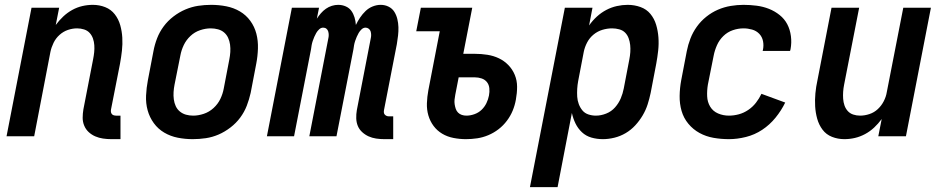

<svg xmlns="http://www.w3.org/2000/svg" viewBox="-20 -562 3890 792"><path d="M440 12Q422 12 405 9.5Q388 7 373 0.5Q358 -6 346 -17Q334 -28 327.5 -43.5Q321 -59 321 -76Q321 -93 324 -111L364 -317Q367 -332 368.5 -346.5Q370 -361 369 -375.5Q368 -390 363.5 -403Q359 -416 350 -426Q341 -436 327 -440.5Q313 -445 298 -445Q279 -445 260 -438.5Q241 -432 225.5 -418Q210 -404 201 -385.5Q192 -367 188 -348L121 0H7L110 -530H224L210 -459Q224 -478 241 -494Q258 -510 278 -521Q298 -532 319.5 -537Q341 -542 363 -542Q390 -542 414 -532.5Q438 -523 453.5 -503Q469 -483 476 -458Q483 -433 484.5 -406.5Q486 -380 483 -353Q480 -326 475 -299L438 -111Q437 -106 437.5 -101Q438 -96 441 -92Q444 -88 449 -86.5Q454 -85 459 -85H477V12Z M775 12Q743 12 713 6Q683 0 657.5 -15Q632 -30 614.5 -54Q597 -78 589 -107Q581 -136 582.5 -168Q584 -200 590 -231L613 -351Q618 -378 628 -404Q638 -430 655 -453Q672 -476 695.5 -494Q719 -512 745 -523Q771 -534 797.5 -538Q824 -542 851 -542Q883 -542 913.5 -536Q944 -530 969.5 -515Q995 -500 1012.5 -476Q1030 -452 1037.5 -423Q1045 -394 1044 -362Q1043 -330 1037 -299L1014 -179Q1008 -152 998 -126Q988 -100 971 -77Q954 -54 930.5 -36Q907 -18 881.5 -7Q856 4 829 8Q802 12 775 12ZM777 -85Q798 -85 820.5 -92.5Q843 -100 861 -116.5Q879 -133 889 -154Q899 -175 903 -197L926 -317Q929 -332 930 -347.5Q931 -363 929 -378Q927 -393 921 -406Q915 -419 904.5 -428Q894 -437 879.5 -441Q865 -445 849 -445Q828 -445 805.5 -437.5Q783 -430 765.5 -413.5Q748 -397 738 -376Q728 -355 724 -333L700 -213Q697 -198 696 -182.5Q695 -167 697 -152Q699 -137 705 -124Q711 -111 722 -102Q733 -93 747 -89Q761 -85 777 -85Z M1566 12Q1548 12 1531.5 9.5Q1515 7 1500.5 0.5Q1486 -6 1474 -17Q1462 -28 1456 -42.5Q1450 -57 1449.5 -74Q1449 -91 1452 -108L1509 -402Q1511 -410 1511 -417.5Q1511 -425 1509 -432Q1507 -439 1501 -443.5Q1495 -448 1488 -448Q1479 -448 1471.5 -441Q1464 -434 1459.5 -426Q1455 -418 1451.5 -410Q1448 -402 1445 -393Q1442 -384 1440.5 -375.5Q1439 -367 1438 -359L1368 0H1256L1334 -402Q1336 -410 1336 -417.5Q1336 -425 1334 -432Q1332 -439 1326.5 -443.5Q1321 -448 1313 -448Q1304 -448 1296.5 -441Q1289 -434 1284.5 -426Q1280 -418 1276.5 -410Q1273 -402 1270 -393Q1267 -384 1265.5 -375.5Q1264 -367 1263 -359L1193 0H1081L1184 -530H1296L1287 -485Q1294 -496 1303.5 -507Q1313 -518 1324.5 -526Q1336 -534 1349 -538Q1362 -542 1375 -542Q1392 -542 1406.5 -535.5Q1421 -529 1429.5 -517Q1438 -505 1442.5 -490Q1447 -475 1448 -459Q1455 -474 1465 -489Q1475 -504 1488 -516.5Q1501 -529 1517.5 -535.5Q1534 -542 1550 -542Q1568 -542 1583 -534.5Q1598 -527 1606.5 -513.5Q1615 -500 1619 -483.5Q1623 -467 1623.5 -450Q1624 -433 1622 -415.5Q1620 -398 1617 -380L1564 -108Q1563 -103 1563.5 -98Q1564 -93 1567 -89.5Q1570 -86 1574.5 -84Q1579 -82 1585 -82H1602V12Z M1902 12Q1876 12 1850.5 7Q1825 2 1804 -10.5Q1783 -23 1768.5 -42.5Q1754 -62 1747 -86Q1740 -110 1741 -136.5Q1742 -163 1747 -190L1794 -433H1697L1716 -530H1928L1891 -340H1939Q1965 -340 1990.5 -336Q2016 -332 2038 -321.5Q2060 -311 2077 -293.5Q2094 -276 2103.5 -253Q2113 -230 2113 -204Q2113 -178 2108 -151Q2104 -128 2095 -106Q2086 -84 2071 -64Q2056 -44 2036.5 -29Q2017 -14 1994.5 -4.5Q1972 5 1948.5 8.5Q1925 12 1902 12ZM1904 -85Q1920 -85 1937 -91Q1954 -97 1966.5 -109Q1979 -121 1986.5 -136.5Q1994 -152 1997 -168Q2000 -183 1998.5 -198Q1997 -213 1988.5 -223.5Q1980 -234 1966.5 -238.5Q1953 -243 1938 -243H1872L1858 -171Q1856 -161 1855 -151Q1854 -141 1855.5 -131.5Q1857 -122 1860 -113Q1863 -104 1869.5 -97.5Q1876 -91 1885 -88Q1894 -85 1904 -85Z M2166 210 2310 -530H2424L2410 -457Q2424 -477 2442 -493.5Q2460 -510 2481 -521Q2502 -532 2524.5 -537Q2547 -542 2569 -542Q2597 -542 2622 -533Q2647 -524 2663 -504.5Q2679 -485 2686.5 -460Q2694 -435 2696 -408Q2698 -381 2695 -353.5Q2692 -326 2687 -299L2664 -179Q2659 -155 2651.5 -131.5Q2644 -108 2631 -86Q2618 -64 2600.5 -45Q2583 -26 2561 -13Q2539 0 2514.5 6Q2490 12 2467 12Q2442 12 2419.5 5.5Q2397 -1 2380.5 -16.5Q2364 -32 2354 -52.5Q2344 -73 2339 -96L2280 210ZM2438 -85Q2459 -85 2480.5 -93.5Q2502 -102 2517 -119Q2532 -136 2540.5 -156Q2549 -176 2553 -197L2576 -317Q2579 -332 2580 -347Q2581 -362 2579.5 -376.5Q2578 -391 2573 -404.5Q2568 -418 2558.5 -427.5Q2549 -437 2534.5 -441Q2520 -445 2505 -445Q2485 -445 2465 -439Q2445 -433 2428.5 -419.5Q2412 -406 2402 -387Q2392 -368 2388 -348L2365 -228Q2362 -212 2361 -195.5Q2360 -179 2361 -163Q2362 -147 2367.5 -132.5Q2373 -118 2382.5 -106.5Q2392 -95 2407 -90Q2422 -85 2438 -85Z M2987 12Q2954 12 2923 6.5Q2892 1 2865.5 -13.5Q2839 -28 2819.5 -51.5Q2800 -75 2791.5 -104.5Q2783 -134 2783.5 -166.5Q2784 -199 2790 -231L2813 -351Q2818 -377 2828 -403Q2838 -429 2854.5 -452Q2871 -475 2893.5 -493Q2916 -511 2941.5 -522Q2967 -533 2994 -537.5Q3021 -542 3047 -542Q3074 -542 3101 -538.5Q3128 -535 3152 -525.5Q3176 -516 3196 -500Q3216 -484 3227.5 -462Q3239 -440 3242.5 -413Q3246 -386 3241 -359L3239 -352H3126L3127 -356Q3131 -374 3127.5 -392Q3124 -410 3112 -422.5Q3100 -435 3082.5 -440Q3065 -445 3047 -445Q3025 -445 3003 -437.5Q2981 -430 2964 -413.5Q2947 -397 2937.5 -375.5Q2928 -354 2924 -333L2900 -213Q2896 -189 2897 -165Q2898 -141 2909.5 -122Q2921 -103 2942 -94Q2963 -85 2987 -85Q3007 -85 3027.5 -90.5Q3048 -96 3066.5 -108.5Q3085 -121 3098.5 -138.5Q3112 -156 3121 -175L3219 -139Q3203 -106 3179 -76.5Q3155 -47 3124 -26.5Q3093 -6 3057 3Q3021 12 2987 12Z M3463 12Q3436 12 3412 2.5Q3388 -7 3373 -27Q3358 -47 3351 -72Q3344 -97 3342.5 -123.5Q3341 -150 3343.5 -177Q3346 -204 3352 -231L3410 -530H3524L3462 -213Q3459 -198 3458 -183.5Q3457 -169 3458 -154.5Q3459 -140 3463.5 -127Q3468 -114 3477 -104Q3486 -94 3499.5 -89.5Q3513 -85 3528 -85Q3547 -85 3566.5 -91.5Q3586 -98 3601 -112Q3616 -126 3625.5 -144.5Q3635 -163 3638 -182L3706 -530H3820L3717 0H3603L3617 -71Q3603 -52 3586 -36Q3569 -20 3548.5 -9Q3528 2 3506.5 7Q3485 12 3463 12Z"/></svg>

Font: Lode
Style: Bold Italic
Weight: 700
Italic angle: -11°
Monospace: yes
Designer: Belleve Invis
Foundry: Belleve Invis
Version: Version 29.2.0; ttfautohint (v1.8.3)